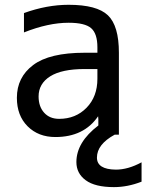

<svg xmlns="http://www.w3.org/2000/svg" viewBox="-20 -555 605 794"><path d="M382.8 -269.5H330.1Q235.4 -269.5 187.5 -239.3Q139.6 -209 139.6 -156.2Q139.6 -114.3 162.6 -88.9Q185.5 -63.5 224.6 -63.5Q293 -63.5 337.9 -109.4Q382.8 -155.3 382.8 -229.5ZM451.2 218.8Q373 218.8 334.5 190.4Q295.9 162.1 295.9 115.2Q295.9 33.2 386.7 -36.1Q386.7 -42 386.7 -62.5Q385.7 -69.3 385.7 -74.2Q327.1 11.7 209 11.7Q138.7 11.7 94.2 -32.7Q49.8 -77.1 49.8 -150.4Q49.8 -235.4 117.2 -286.1Q184.6 -336.9 330.1 -336.9H382.8V-359.4Q382.8 -416 356.9 -438.5Q331.1 -460.9 263.7 -460.9Q179.7 -460.9 79.1 -420.9V-501Q173.8 -535.2 263.7 -535.2Q380.9 -535.2 426.3 -491.7Q471.7 -448.2 471.7 -336.9V2H454.1Q380.9 42 380.9 96.7Q380.9 145.5 459 146.5Q509.8 146.5 565.4 116.2V196.3Q507.8 218.8 451.2 218.8Z"/></svg>

Font: Nasu
Style: Regular
Weight: 400
Designer: Ryoko NISHIZUKA (kana &amp; ideographs); Paul D. Hunt (Latin, Greek &amp; Cyrillic); Wenlong ZHANG (bopomofo); Sandoll C
Version: Version 2014.1215